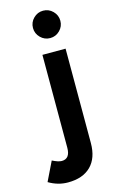

<svg xmlns="http://www.w3.org/2000/svg" viewBox="-203 -788 636 1057"><g transform="rotate(-15 114.5 -259.5)"><path d="M158 -578Q126 -578 103 -601Q80 -624 80 -656Q80 -688 103 -711Q126 -734 158 -734Q190 -734 213 -711Q236 -688 236 -656Q236 -624 213 -601Q190 -578 158 -578ZM47 215Q-10 215 -62 184L-9 75Q7 83 20.5 87.5Q34 92 44 92Q92 92 92 29V-500H224V38Q224 123 178 169Q132 215 47 215Z"/></g></svg>

Font: Figtree
Style: Bold
Weight: 700
Designer: Erik Kennedy
Foundry: Erik Kennedy
Version: Version 2.001;gftools[0.9.30]